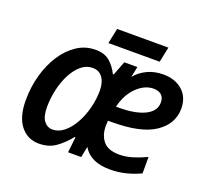

<svg xmlns="http://www.w3.org/2000/svg" viewBox="-120 -840 1087 1000"><g transform="rotate(20 423.5 -340.5)"><path d="M187 9.8Q124 9.8 85.2 -39.1Q46.4 -87.9 46.4 -180.2Q46.4 -252.9 64.9 -319.6Q83.5 -386.2 117.4 -438.2Q151.4 -490.2 197.5 -520.5Q243.7 -550.8 299.3 -550.8Q349.6 -550.8 378.7 -525.6Q407.7 -500.5 426.3 -462.4H431.2L461.4 -540.5H533.7L521.5 -481Q546.4 -512.7 586.2 -531.7Q626 -550.8 674.8 -550.8Q740.7 -550.8 781.7 -514.4Q822.8 -478 822.8 -414.6Q822.8 -330.6 745.8 -278.1Q668.9 -225.6 508.8 -225.6H485.4Q483.9 -210.9 483.9 -196.8Q483.9 -145 511 -112.3Q538.1 -79.6 600.1 -79.6Q637.2 -79.6 675.3 -91.6Q713.4 -103.5 748.5 -120.6V-29.3Q710.4 -11.2 668.5 -0.7Q626.5 9.8 581.1 9.8Q471.7 9.8 431.2 -60.5L418.9 0H346.2L356 -86.9H352.1Q317.4 -43.9 279.3 -17.1Q241.2 9.8 187 9.8ZM499.5 -308.6H517.1Q606.4 -308.6 659.2 -334.5Q711.9 -360.4 711.9 -408.7Q711.9 -436.5 695.6 -450.2Q679.2 -463.9 652.8 -463.9Q604 -463.9 560.5 -422.1Q517.1 -380.4 499.5 -308.6ZM229 -83.5Q262.2 -83.5 291.7 -107.2Q321.3 -130.9 344.2 -171.6Q367.2 -212.4 379.9 -262.7Q386.2 -288.1 389.2 -311.8Q392.1 -335.4 392.1 -357.9Q392.1 -402.3 372.8 -429.7Q353.5 -457 316.9 -457Q283.2 -457 255.1 -433.8Q227.1 -410.6 206.3 -371.6Q185.5 -332.5 174.1 -283.7Q162.6 -234.9 162.6 -183.6Q162.6 -131.8 181.2 -107.7Q199.7 -83.5 229 -83.5ZM349.1 -606.4 366.7 -690.9H650.9L633.3 -606.4Z"/></g></svg>

Font: Open Sans SemiBold
Style: Italic
Weight: 600
Italic angle: -12°
Designer: Monotype Design Team
Foundry: Monotype Imaging Inc.
Version: Version 3.003; ttfautohint (v1.8.4)